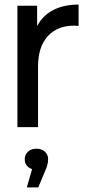

<svg xmlns="http://www.w3.org/2000/svg" viewBox="-20 -555 387 838"><path d="M212 -511C181.3 -495 158 -471.7 142 -441V-530H56V0H146V-264C146 -321.3 160 -365.5 188 -396.5C216 -427.5 254.3 -443 303 -443C311 -443 317.7 -442.7 323 -442V-535C279.7 -535 242.7 -527 212 -511ZM176 107C166.7 98.3 154.3 94 139 94C123.7 94 111.3 98.3 102 107C92.7 115.7 88 126.7 88 140C88 150.7 90.8 159.7 96.5 167C102.2 174.3 110 179.7 120 183L97 263H147L177 191C185.7 173 190 156 190 140C190 126.7 185.3 115.7 176 107Z"/></svg>

Font: Rookery
Style: Regular
Weight: 400
Designer: Ryan Kimball / Julieta Ulanovsky
Foundry: Motorola Mobility LLC.
Version: Version 1.0